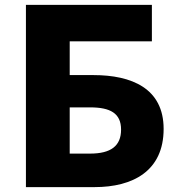

<svg xmlns="http://www.w3.org/2000/svg" viewBox="-20 -765 730 785"><path d="M86 0H367C522 0 649 -65 649 -238C649 -404 518 -458 362 -458H265V-596H601V-745H86ZM265 -137V-326H348C431 -326 475 -302 475 -235C475 -168 433 -137 348 -137Z"/></svg>

Font: Source Han Sans HK Heavy
Style: Regular
Weight: 900
Designer: Ryoko NISHIZUKA 西塚涼子 (kana, bopomofo & ideographs); Paul D. Hunt (Latin, Greek & Cyrillic); Sandoll Communications 산돌커뮤니
Foundry: Adobe
Version: Version 2.000;hotconv 1.0.107;makeotfexe 2.5.65593